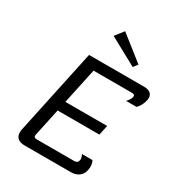

<svg xmlns="http://www.w3.org/2000/svg" viewBox="-205 -1003 1037 1128"><g transform="rotate(30 314.0 -438.5)"><path d="M265.8 -819.2 454.2 -716.7 476.7 -745.8 310.8 -876.7ZM133.3 0H450C485.8 0 520.8 -18.3 529.2 -58.3C531.7 -69.2 532.5 -78.3 532.5 -85.8C532.5 -112.5 522.5 -125 522.5 -125H451.7C451.7 -125 460.8 -110 460.8 -95C460.8 -92.5 460.8 -90 460 -87.5C457.5 -75 451.7 -66.7 430.8 -66.7H180.8C165.8 -66.7 159.2 -70 159.2 -80.8C159.2 -84.2 160 -87.5 160.8 -91.7L200 -275H483.3L497.5 -341.7H214.2L265.8 -583.3H524.2C545 -583.3 547.5 -575 544.2 -562.5C540.8 -545.8 520 -525 520 -525H590.8C590.8 -525 615.8 -545.8 625.8 -591.7C626.7 -596.7 627.5 -601.7 627.5 -605.8C627.5 -635.8 603.3 -650 571.7 -650H196.7L74.2 -75C72.5 -67.5 71.7 -60 71.7 -53.3C71.7 -16.7 96.7 0 133.3 0Z"/></g></svg>

Font: BoonHome
Style: Book Oblique
Weight: 400
Italic angle: -12°
Designer: Sungsit Sawaiwan
Foundry: Sungsit Sawaiwan
Version: Version 0.2